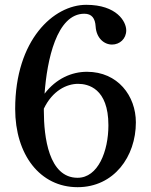

<svg xmlns="http://www.w3.org/2000/svg" viewBox="-20 -763 626 797"><path d="M341 -465C278 -465 213 -437 165 -374C175 -513 215 -706 330 -706C361 -706 375 -687 377 -653C380 -605 412 -578 445 -578C477 -578 504 -602 504 -637C504 -673 465 -743 338 -743C203 -743 43 -598 43 -311C43 -121 146 14 302 14C453 14 544 -113 544 -255C544 -365 469 -465 341 -465ZM302 -25C182 -25 162 -195 162 -303V-312C198 -387 257 -415 304 -415C345 -415 430 -397 430 -243C430 -135 387 -25 302 -25Z"/></svg>

Font: Shippori Mincho OTF SemiBold
Style: Regular
Weight: 600
Designer: FONTDASU
Foundry: FONTDASU / Google Inc. / but / Adobe
Version: Version 3.300;hotconv 1.0.109;makeotfexe 2.5.65596